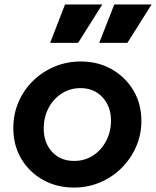

<svg xmlns="http://www.w3.org/2000/svg" viewBox="-20 -833 703 865"><path d="M313 12Q236 12 174 -22.5Q112 -57 76 -117.5Q40 -178 40 -256Q40 -319 63.5 -373.5Q87 -428 129 -469Q171 -510 226 -533Q281 -556 344 -556Q421 -556 482.5 -521.5Q544 -487 580.5 -426.5Q617 -366 617 -288Q617 -226 593 -171.5Q569 -117 527 -75.5Q485 -34 430 -11Q375 12 313 12ZM314 -108Q362 -108 399.5 -132.5Q437 -157 458.5 -198.5Q480 -240 480 -290Q480 -353 442 -394.5Q404 -436 343 -436Q295 -436 257 -411Q219 -386 198 -345Q177 -304 177 -254Q177 -190 214.5 -149Q252 -108 314 -108ZM206 -640 273 -813H441L332 -640ZM427 -640 495 -813H663L554 -640Z"/></svg>

Font: Plus Jakarta Sans
Style: Bold Italic
Weight: 700
Italic angle: -8°
Designer: Gumpita Rahayu
Foundry: Tokotype
Version: Version 2.071; ttfautohint (v1.8.4.7-5d5b);gftools[0.9.29]